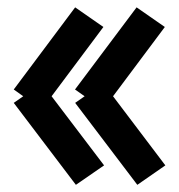

<svg xmlns="http://www.w3.org/2000/svg" viewBox="-20 -606 490 525"><path d="M262.7 -532.2 121.1 -342.8 264.6 -153.8 187.5 -100.6 17.6 -324.7 43.5 -342.8 17.6 -361.3 185.5 -585.9ZM289.1 -342.8 432.1 -153.8 355.5 -100.6 185.5 -324.7 211.4 -342.8 185.1 -361.3 353.5 -585.9 430.7 -532.2Z"/></svg>

Font: Gap Sans
Style: Bold
Weight: 400
Designer: Alexandre Liziard and Etienne Ozeray
Foundry: Interstices.io
Version: Version 1.610